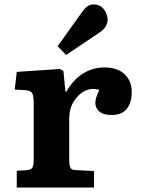

<svg xmlns="http://www.w3.org/2000/svg" viewBox="-20 -840 630 860"><path d="M55 0V-75L102 -78Q118 -79 124.5 -88.5Q131 -98 131 -127V-376Q131 -410 124.5 -422Q118 -434 94 -436L46 -439L55 -518L248 -531L264 -522L273 -430H278Q305 -480 349.5 -509Q394 -538 448 -538Q505 -538 537.5 -508Q570 -478 570 -428Q570 -379 547.5 -352Q525 -325 482 -325Q443 -325 425 -340.5Q407 -356 407 -379Q407 -389 410.5 -401.5Q414 -414 425 -437Q393 -448 362 -433.5Q331 -419 310.5 -386Q290 -353 290 -309V-125Q290 -99 295.5 -88.5Q301 -78 320 -78L401 -74V0ZM276 -594 238 -633 349 -788Q362 -806 373.5 -813Q385 -820 400 -820Q422 -820 435.5 -808.5Q449 -797 455.5 -781Q462 -765 462 -752Q462 -718 424 -693Z"/></svg>

Font: Literata 7pt
Style: Bold
Weight: 700
Designer: Latin by Veronika Burian and Jose Scaglione. Greek by Irene Vlachou. Cyrillic by Vera Evstafieva.
Foundry: TypeTogether
Version: Version 3.002